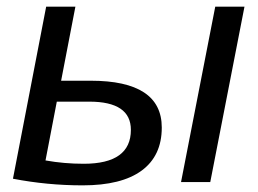

<svg xmlns="http://www.w3.org/2000/svg" viewBox="-20 -548 776 578"><path d="M613 0H525L628 -528H716ZM467 -164Q467 -79 406.5 -34.5Q346 10 229 10Q122 10 19 -10L119 -528H207L164 -305H253Q467 -305 467 -164ZM151 -242 117 -65Q173 -55 232 -55Q374 -55 374 -157Q374 -242 249 -242Z"/></svg>

Font: Libra Sans
Style: Italic
Weight: 400
Italic angle: -12°
Foundry: Context Ltd
Version: Version 1.002